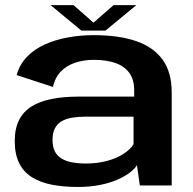

<svg xmlns="http://www.w3.org/2000/svg" viewBox="-20 -736 766 762"><path d="M289 6Q336.5 6 375.8 -1.8Q415 -9.5 444.8 -22.5Q474.5 -35.5 494.5 -50.5Q514.5 -65.5 523.5 -80.5L535 0H661.5V-369Q661.5 -449 625.5 -499Q589.5 -549 520.5 -572.8Q451.5 -596.5 352 -596.5Q298 -596.5 248.2 -587.2Q198.5 -578 157.2 -559.2Q116 -540.5 87 -510.5Q58 -480.5 46 -438L190 -391Q199 -429.5 222.2 -453Q245.5 -476.5 279.2 -487.5Q313 -498.5 353 -498.5Q402 -498.5 437.8 -486Q473.5 -473.5 493 -447Q512.5 -420.5 512.5 -378.5V-352.5H290.5Q231.5 -352.5 184.8 -343.2Q138 -334 105.2 -313.5Q72.5 -293 55.5 -259.2Q38.5 -225.5 38.5 -176Q38.5 -124.5 55.8 -89.2Q73 -54 106.2 -33Q139.5 -12 185.5 -3Q231.5 6 289 6ZM319.5 -87Q291.5 -87 267.8 -91.2Q244 -95.5 226 -105.8Q208 -116 198.2 -134.2Q188.5 -152.5 188.5 -181Q188.5 -209 198.2 -227.2Q208 -245.5 225.2 -255.2Q242.5 -265 266.5 -269Q290.5 -273 318.5 -273H510V-163.5Q498.5 -144.5 471.8 -126.5Q445 -108.5 406.2 -97.8Q367.5 -87 319.5 -87ZM303 -614.5H398.5L521 -715.5H430.5L351 -646L272 -715.5H181Z"/></svg>

Font: Anybody SemiExpanded SemiBold
Style: Regular
Weight: 600
Width: 6
Designer: Tyler Finck
Foundry: Etcetera Type Company
Version: Version 1.113;gftools[0.9.25]